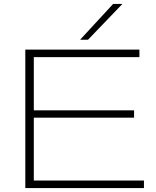

<svg xmlns="http://www.w3.org/2000/svg" viewBox="-20 -951 788 971"><path d="M108 0V-700H685V-662H151V-393H658V-356H151V-38H708V0ZM385 -750 552 -931H599L425 -750Z"/></svg>

Font: Georama Expanded ExtraLight
Style: Regular
Weight: 250
Width: 7
Designer: Jean-Baptiste Levee
Foundry: Production Type
Version: Version 1.001